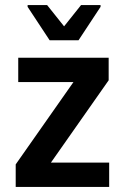

<svg xmlns="http://www.w3.org/2000/svg" viewBox="-20 -738 493 758"><path d="M42 0V-89L270 -414H52V-510H409V-421L181 -96H411V0ZM176 -579 89 -711V-718H166L233 -634L300 -718H377V-711L290 -579Z"/></svg>

Font: Saira Semi Condensed Medium
Style: Regular
Weight: 500
Width: 4
Designer: Hector Gatti with collaboration of the Omnibus-Type team
Foundry: Omnibus-Type
Version: Version 1.001; ttfautohint (v1.8)